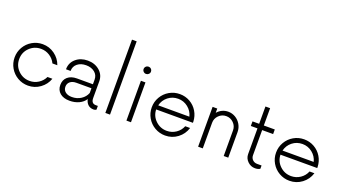

<svg xmlns="http://www.w3.org/2000/svg" viewBox="-67 -1588 4051 2265"><g transform="rotate(20 1959.0 -455.0)"><path d="M321.3 9.8Q250.5 9.8 190.7 -24.9Q130.9 -59.6 95.9 -119.4Q61 -179.2 61 -250Q61 -320.8 95.9 -380.6Q130.9 -440.4 190.7 -475.1Q250.5 -509.8 321.3 -509.8Q405.3 -509.8 472.4 -460.9Q539.6 -412.1 566.4 -335H504.9Q480 -387.7 430.4 -419.4Q380.9 -451.2 321.3 -451.2Q237.3 -451.2 178 -393.1Q118.7 -335 118.7 -250Q118.7 -165 178 -106.9Q237.3 -48.8 321.3 -48.8Q380.9 -48.8 430.4 -80.6Q480 -112.3 504.9 -165H566.4Q539.6 -87.9 472.4 -39.1Q405.3 9.8 321.3 9.8Z M1153.8 -47.4H1179.7V0Q1166 9.8 1146 9.8Q1103 9.8 1075.9 -15.1Q1048.8 -40 1040 -82.5Q1012.7 -39.1 960.7 -14.6Q908.7 9.8 843.8 9.8Q767.1 9.8 722.9 -27.6Q678.7 -64.9 678.7 -128.9Q678.7 -192.9 721.4 -230.2Q764.2 -267.6 837.4 -267.6H1037.6V-325.2Q1037.6 -382.8 995.1 -417Q952.6 -451.2 887.2 -451.2Q821.8 -451.2 779.1 -417Q736.3 -382.8 736.3 -325.2H678.7Q678.7 -406.7 738.3 -458.3Q797.9 -509.8 887.2 -509.8Q975.6 -509.8 1035.9 -458Q1096.2 -406.2 1096.2 -325.2V-116.2Q1096.2 -47.4 1153.8 -47.4ZM855 -41Q918 -41 967.5 -73Q1017.1 -105 1037.6 -157.7V-217.3H847.7Q799.3 -217.3 770.8 -193.4Q742.2 -169.4 742.2 -129.9Q742.2 -89.4 772.5 -65.2Q802.7 -41 855 -41Z M1291 0V-919.9H1349.6V0Z M1584.5 -596.2Q1565.4 -596.2 1551.8 -609.4Q1538.1 -622.6 1538.1 -641.1Q1538.1 -660.6 1551.8 -674.1Q1565.4 -687.5 1584.5 -687.5Q1603.5 -687.5 1616.9 -674.1Q1630.4 -660.6 1630.4 -641.1Q1630.4 -622.6 1616.7 -609.4Q1603 -596.2 1584.5 -596.2ZM1555.7 0V-500H1612.8V0Z M2301.8 -257.3V-243.7H1840.3Q1842.3 -162.1 1901.4 -105.5Q1960.4 -48.8 2043 -48.8Q2106 -48.8 2157 -83.5Q2208 -118.2 2230.5 -174.8H2291.5Q2266.6 -93.3 2198.5 -41.7Q2130.4 9.8 2043 9.8Q1972.2 9.8 1912.4 -24.9Q1852.5 -59.6 1817.6 -119.4Q1782.7 -179.2 1782.7 -250Q1782.7 -320.8 1817.6 -380.6Q1852.5 -440.4 1912.4 -475.1Q1972.2 -509.8 2043 -509.8Q2112.3 -509.8 2170.9 -476.6Q2229.5 -443.4 2264.4 -385.5Q2299.3 -327.6 2301.8 -257.3ZM2043 -451.2Q1971.2 -451.2 1917 -408.2Q1862.8 -365.2 1846.7 -297.4H2237.8Q2221.7 -364.3 2167.2 -407.7Q2112.8 -451.2 2043 -451.2Z M2650.4 -509.8Q2698.7 -509.8 2741 -484.9Q2783.2 -460 2808.6 -416.3Q2834 -372.6 2834 -321.3V0H2776.9V-321.3Q2776.9 -375.5 2738.3 -414.1Q2699.7 -452.6 2645.5 -452.6Q2591.3 -452.6 2552.7 -414.1Q2514.2 -375.5 2514.2 -321.3V0H2455.6V-500H2514.2V-446.3Q2539.6 -476.6 2575 -493.2Q2610.4 -509.8 2650.4 -509.8Z M3236.3 -442.4H3098.6V-127.4Q3098.6 -92.3 3121.8 -69.8Q3145 -47.4 3178.7 -47.4H3234.9V-6.3Q3210 9.8 3172.4 9.8Q3118.2 9.8 3079.1 -28.6Q3040 -66.9 3040 -120.1V-442.4H2956.5V-500H3040V-717.3H3098.6V-500H3236.3Z M3862.3 -257.3V-243.7H3400.9Q3402.8 -162.1 3461.9 -105.5Q3521 -48.8 3603.5 -48.8Q3666.5 -48.8 3717.5 -83.5Q3768.6 -118.2 3791 -174.8H3852.1Q3827.1 -93.3 3759 -41.7Q3690.9 9.8 3603.5 9.8Q3532.7 9.8 3472.9 -24.9Q3413.1 -59.6 3378.2 -119.4Q3343.3 -179.2 3343.3 -250Q3343.3 -320.8 3378.2 -380.6Q3413.1 -440.4 3472.9 -475.1Q3532.7 -509.8 3603.5 -509.8Q3672.9 -509.8 3731.4 -476.6Q3790 -443.4 3825 -385.5Q3859.9 -327.6 3862.3 -257.3ZM3603.5 -451.2Q3531.7 -451.2 3477.5 -408.2Q3423.3 -365.2 3407.2 -297.4H3798.3Q3782.2 -364.3 3727.8 -407.7Q3673.3 -451.2 3603.5 -451.2Z"/></g></svg>

Font: Now Alt Light
Style: Regular
Weight: 300
Designer: Alfredo Marco Pradil
Foundry: Alfredo Marco Pradil
Version: Version 1.002;PS 001.002;hotconv 1.0.88;makeotf.lib2.5.64775